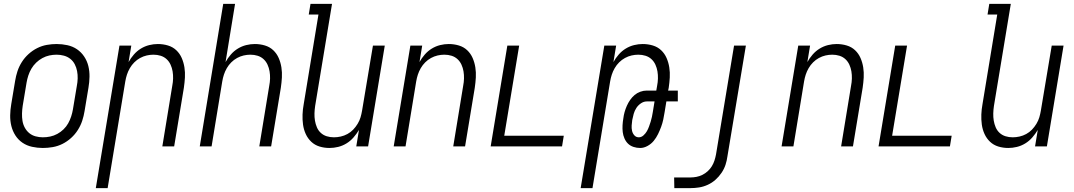

<svg xmlns="http://www.w3.org/2000/svg" viewBox="-20 -755 5540 990"><path d="M201 8Q173 8 145.5 2Q118 -4 96 -19Q74 -34 59.5 -56.5Q45 -79 38.5 -105.5Q32 -132 32.5 -160.5Q33 -189 38 -218L58 -338Q62 -363 70 -387.5Q78 -412 92.5 -435Q107 -458 127.5 -476.5Q148 -495 172 -507Q196 -519 221.5 -523.5Q247 -528 272 -528Q300 -528 327.5 -522Q355 -516 377 -501Q399 -486 414 -463.5Q429 -441 435.5 -414.5Q442 -388 441.5 -359.5Q441 -331 436 -302L416 -182Q412 -157 404 -132.5Q396 -108 381.5 -85Q367 -62 346.5 -43.5Q326 -25 302 -13Q278 -1 252 3.5Q226 8 201 8ZM201 -47Q220 -47 239 -51Q258 -55 275.5 -64.5Q293 -74 307.5 -88Q322 -102 331.5 -119Q341 -136 347 -154.5Q353 -173 356 -191L376 -311Q380 -331 380.5 -350.5Q381 -370 377.5 -388.5Q374 -407 365.5 -423.5Q357 -440 342.5 -451.5Q328 -463 309.5 -468Q291 -473 272 -473Q253 -473 234.5 -469Q216 -465 198.5 -455.5Q181 -446 166.5 -432Q152 -418 142 -401Q132 -384 126 -365.5Q120 -347 117 -329L97 -209Q94 -189 93.5 -169.5Q93 -150 96 -131.5Q99 -113 108 -96.5Q117 -80 131 -68.5Q145 -57 163.5 -52Q182 -47 201 -47Z M474 215 596 -520H657L643 -435Q654 -455 670 -473.5Q686 -492 706.5 -504.5Q727 -517 749.5 -522.5Q772 -528 794 -528Q821 -528 846 -520.5Q871 -513 889 -496Q907 -479 917 -456Q927 -433 931 -407.5Q935 -382 933.5 -355.5Q932 -329 928 -302L878 0H817L868 -311Q872 -331 872.5 -350Q873 -369 870 -387Q867 -405 859.5 -421.5Q852 -438 839 -450Q826 -462 808.5 -467.5Q791 -473 771 -473Q754 -473 736.5 -469Q719 -465 702.5 -456Q686 -447 672.5 -433.5Q659 -420 649.5 -403.5Q640 -387 634.5 -370Q629 -353 626 -335L535 215Z M1010 0 1131 -735H1192L1143 -435Q1154 -455 1170 -473.5Q1186 -492 1206.5 -504.5Q1227 -517 1249.5 -522.5Q1272 -528 1294 -528Q1321 -528 1346 -520.5Q1371 -513 1389 -496Q1407 -479 1417 -456Q1427 -433 1431 -407.5Q1435 -382 1433.5 -355.5Q1432 -329 1428 -302L1378 0H1317L1368 -311Q1372 -331 1372.5 -350Q1373 -369 1370 -387Q1367 -405 1359.5 -421.5Q1352 -438 1339 -450Q1326 -462 1308.5 -467.5Q1291 -473 1271 -473Q1254 -473 1236.5 -469Q1219 -465 1202.5 -456Q1186 -447 1172.5 -433.5Q1159 -420 1149.5 -403.5Q1140 -387 1134.5 -370Q1129 -353 1126 -335L1071 0Z M1679 8Q1652 8 1627.5 0.5Q1603 -7 1585 -24Q1567 -41 1556.5 -64Q1546 -87 1542.5 -112.5Q1539 -138 1540 -164.5Q1541 -191 1546 -218L1622 -680H1572L1581 -735H1692L1605 -209Q1602 -189 1601.5 -170Q1601 -151 1604 -133Q1607 -115 1614 -98.5Q1621 -82 1634 -70Q1647 -58 1664.5 -52.5Q1682 -47 1702 -47Q1719 -47 1737 -51Q1755 -55 1771.5 -64Q1788 -73 1801 -86.5Q1814 -100 1824 -116.5Q1834 -133 1839 -150Q1844 -167 1847 -185L1903 -520H1964L1878 0H1817L1831 -85Q1819 -65 1803 -46.5Q1787 -28 1766.5 -15.5Q1746 -3 1723.5 2.5Q1701 8 1679 8Z M2010 0 2096 -520H2157L2143 -435Q2154 -455 2170 -473.5Q2186 -492 2206.5 -504.5Q2227 -517 2249.5 -522.5Q2272 -528 2294 -528Q2321 -528 2346 -520.5Q2371 -513 2389 -496Q2407 -479 2417 -456Q2427 -433 2431 -407.5Q2435 -382 2433.5 -355.5Q2432 -329 2428 -302L2378 0H2317L2368 -311Q2372 -331 2372.5 -350Q2373 -369 2370 -387Q2367 -405 2359.5 -421.5Q2352 -438 2339 -450Q2326 -462 2308.5 -467.5Q2291 -473 2271 -473Q2254 -473 2236.5 -469Q2219 -465 2202.5 -456Q2186 -447 2172.5 -433.5Q2159 -420 2149.5 -403.5Q2140 -387 2134.5 -370Q2129 -353 2126 -335L2071 0Z M2510 0 2596 -520H2657L2580 -55H2887L2878 0Z M2974 215 3096 -520H3157L3143 -435Q3154 -455 3170 -473.5Q3186 -492 3206.5 -504.5Q3227 -517 3249.5 -522.5Q3272 -528 3294 -528Q3321 -528 3346 -520.5Q3371 -513 3389 -496Q3407 -479 3417 -456Q3427 -433 3431 -407.5Q3435 -382 3433.5 -355.5Q3432 -329 3428 -302L3425 -288H3475V-232H3416L3407 -177Q3404 -158 3400 -139Q3396 -120 3389 -101Q3382 -82 3373 -63.5Q3364 -45 3351 -29Q3338 -13 3319 -2.5Q3300 8 3281 8Q3263 8 3246.5 2.5Q3230 -3 3218.5 -14Q3207 -25 3200 -41Q3193 -57 3191 -74Q3189 -91 3190 -109Q3191 -127 3194 -144Q3196 -161 3200.5 -177Q3205 -193 3212 -209Q3219 -225 3229 -239.5Q3239 -254 3252 -265Q3265 -276 3281.5 -282Q3298 -288 3315 -288H3364L3368 -311Q3372 -331 3372.5 -350Q3373 -369 3370 -387Q3367 -405 3359.5 -421.5Q3352 -438 3339 -450Q3326 -462 3308.5 -467.5Q3291 -473 3271 -473Q3254 -473 3236.5 -469Q3219 -465 3202.5 -456Q3186 -447 3172.5 -433.5Q3159 -420 3149.5 -403.5Q3140 -387 3134.5 -370Q3129 -353 3126 -335L3035 215ZM3274 -47Q3287 -47 3298 -57Q3309 -67 3315.5 -78.5Q3322 -90 3326.5 -102.5Q3331 -115 3335 -127.5Q3339 -140 3341.5 -152.5Q3344 -165 3346 -177L3355 -232H3315Q3299 -232 3284.5 -222Q3270 -212 3261 -198Q3252 -184 3247.5 -168Q3243 -152 3240 -136Q3238 -122 3237 -108Q3236 -94 3239 -80.5Q3242 -67 3251 -57Q3260 -47 3274 -47Z M3540 215H3457L3456 160H3540Q3555 160 3571 157Q3587 154 3602 146.5Q3617 139 3629.5 127.5Q3642 116 3650.5 102Q3659 88 3664 72.5Q3669 57 3672 41L3765 -520H3826L3731 50Q3728 73 3721 94.5Q3714 116 3700.5 136Q3687 156 3669 172Q3651 188 3629 198Q3607 208 3584.5 211.5Q3562 215 3540 215Z M4010 0 4096 -520H4157L4143 -435Q4154 -455 4170 -473.5Q4186 -492 4206.5 -504.5Q4227 -517 4249.5 -522.5Q4272 -528 4294 -528Q4321 -528 4346 -520.5Q4371 -513 4389 -496Q4407 -479 4417 -456Q4427 -433 4431 -407.5Q4435 -382 4433.5 -355.5Q4432 -329 4428 -302L4378 0H4317L4368 -311Q4372 -331 4372.5 -350Q4373 -369 4370 -387Q4367 -405 4359.5 -421.5Q4352 -438 4339 -450Q4326 -462 4308.5 -467.5Q4291 -473 4271 -473Q4254 -473 4236.5 -469Q4219 -465 4202.5 -456Q4186 -447 4172.5 -433.5Q4159 -420 4149.5 -403.5Q4140 -387 4134.5 -370Q4129 -353 4126 -335L4071 0Z M4510 0 4596 -520H4657L4580 -55H4887L4878 0Z M5179 8Q5152 8 5127.5 0.5Q5103 -7 5085 -24Q5067 -41 5056.5 -64Q5046 -87 5042.5 -112.5Q5039 -138 5040 -164.5Q5041 -191 5046 -218L5122 -680H5072L5081 -735H5192L5105 -209Q5102 -189 5101.5 -170Q5101 -151 5104 -133Q5107 -115 5114 -98.5Q5121 -82 5134 -70Q5147 -58 5164.5 -52.5Q5182 -47 5202 -47Q5219 -47 5237 -51Q5255 -55 5271.5 -64Q5288 -73 5301 -86.5Q5314 -100 5324 -116.5Q5334 -133 5339 -150Q5344 -167 5347 -185L5403 -520H5464L5378 0H5317L5331 -85Q5319 -65 5303 -46.5Q5287 -28 5266.5 -15.5Q5246 -3 5223.5 2.5Q5201 8 5179 8Z"/></svg>

Font: Iosevka Term Curly Lt Obl
Style: Regular
Weight: 300
Italic angle: -9°
Designer: Belleve Invis
Foundry: Belleve Invis
Version: Version 32.3.0